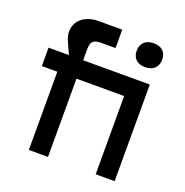

<svg xmlns="http://www.w3.org/2000/svg" viewBox="-132 -860 944 980"><g transform="rotate(20 340.5 -370.0)"><path d="M129 -438 194 -440 129 -584Q108 -629 118.5 -665Q129 -701 161.5 -720.5Q194 -740 237 -740H367V-640H287Q266 -640 254 -634Q242 -628 237.5 -616Q233 -604 233 -584V0H181H129ZM45 -525H367V-425H45ZM492 -525H595V0H492ZM473 -665Q473 -695 491.5 -712.5Q510 -730 542 -730Q575 -730 593 -713Q611 -696 611 -665Q611 -635 592.5 -617.5Q574 -600 542 -600Q509 -600 491 -617Q473 -634 473 -665ZM524 -525V-425H324V-525Z"/></g></svg>

Font: Easer Grotesk Variable
Style: Regular
Weight: 400
Designer: Boardeaser, Bonnie Shaver-Troup, Thomas Jockin
Foundry: Lexend
Version: Version 1.001;Glyphs 3.1.2 (3151)